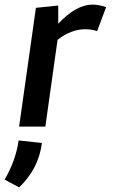

<svg xmlns="http://www.w3.org/2000/svg" viewBox="-104 -550 509 834"><path d="M93 0 146 -377Q205 -423 266 -423Q294 -423 318 -415L357 -519Q324 -530 298 -530Q227 -530 149 -447V-526L52 -516L-21 0ZM-21 264Q64 183 78 71L-23 60Q-36 149 -84 230Z"/></svg>

Font: Brisa Sans Medium
Style: Italic
Weight: 600
Italic angle: -8°
Designer: Dalton Maag Ltd
Foundry: Dalton Maag Ltd
Version: Version 1.101;July 10, 2019;FontCreator 11.5.0.2425 64-bit